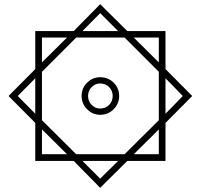

<svg xmlns="http://www.w3.org/2000/svg" viewBox="-20 -846 961 920"><path d="M460 54 333 -75H149V-257L21 -386L149 -515V-697H333L460 -826L590 -697H773V-515L901 -386L773 -257V-75H590ZM181 -107H301L181 -226ZM460 10 546 -75H375ZM149 -301V-471L65 -386ZM181 -547 301 -666H181ZM621 -107H741V-226ZM345 -107H577L741 -270V-502L577 -666H345L181 -502V-270ZM460 -296Q424 -296 397.5 -322.5Q371 -349 371 -386Q371 -424 397.5 -450Q424 -476 460 -476Q498 -476 524.5 -450Q551 -424 551 -386Q551 -349 524.5 -322.5Q498 -296 460 -296ZM460 -326Q486 -326 503 -343.5Q520 -361 520 -386Q520 -411 503 -428.5Q486 -446 460 -446Q436 -446 419 -428.5Q402 -411 402 -386Q402 -361 419 -343.5Q436 -326 460 -326ZM375 -697H546L460 -783ZM773 -301 856 -386 773 -471ZM741 -547V-666H621Z"/></svg>

Font: Noto Naskh Arabic UI
Style: Regular
Weight: 400
Designer: Monotype Design Team, David Williams, Mohamad Dakak and Nizar Qandah
Foundry: Monotype Imaging Inc.
Version: Version 2.014